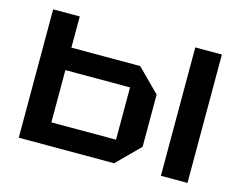

<svg xmlns="http://www.w3.org/2000/svg" viewBox="-83 -685 1013 809"><g transform="rotate(15 424.0 -280.0)"><path d="M56 0V-560H172V-424H472L570 -326V-98L472 0ZM172 -98H454V-326H172ZM676 0V-560H792V0Z"/></g></svg>

Font: Tektur Medium
Style: Regular
Weight: 500
Designer: Adam Jagosz
Foundry: Adam Jagosz
Version: Version 1.005;gftools[0.9.30]